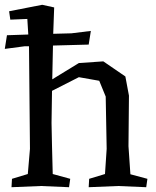

<svg xmlns="http://www.w3.org/2000/svg" viewBox="-33 -776 651 801"><path d="M15 5 17 -30 83 -50 92 -155 88 -583H70L-13 -572L-4 -629L85 -632L81 -697L10 -694L5 -729L143 -756L193 -745L189 -635L265 -637L346 -647L337 -590L188 -586L185 -445L296 -513L398 -520L490 -457L505 -377L503 -166L511 -49L582 -30L577 5L459 0L337 5L339 -30L405 -50L412 -155L408 -373L381 -439L296 -454L184 -397L182 -263L184 -166L187 -50L260 -30L255 5L137 0Z"/></svg>

Font: Alike Angular
Style: Regular
Weight: 400
Designer: Sveta Sebyakina
Foundry: Cyreal (www.cyreal.org)
Version: Version 1.300; ttfautohint (v1.8.4.7-5d5b)